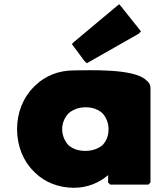

<svg xmlns="http://www.w3.org/2000/svg" viewBox="-20 -869 793 911"><path d="M306 -332C326 -349 354 -360 386 -360C417 -360 442 -352 465 -333C483 -314 495 -287 495 -256C495 -226 486 -201 466 -180C447 -164 418 -153 386 -153C352 -153 326 -162 305 -180C288 -198 275 -225 275 -256C275 -286 287 -312 306 -332ZM681 -482 673 -489C615 -546 392 -535 331 -535C258 -535 195 -509 149 -465L141 -457C90 -407 61 -335 61 -256C61 -177 90 -105 140 -56L147 -49C192 -5 257 22 331 22C395 22 451 -2 493 -38V-3L503 7H684L694 -3V-451C694 -463 690 -473 681 -482ZM321 -660 381 -579 392 -569 638 -709 649 -720 555 -838 545 -849 331 -670Z"/></svg>

Font: Hussar Woodtype
Style: Ultra
Weight: 900
Foundry: Cannot Into Space Fonts
Version: Version 1.07